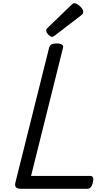

<svg xmlns="http://www.w3.org/2000/svg" viewBox="-20 -1173 672 1193"><path d="M110 0Q65 0 76 -40L285 -876Q289 -890 299 -896.5Q309 -903 331 -903Q354 -903 365 -896Q376 -889 371 -874L173 -80H541Q553 -80 557.5 -70.5Q562 -61 557 -40Q553 -20 544 -10Q535 0 523 0ZM304 -944Q294 -944 280.5 -958Q267 -972 267 -982Q267 -986 268 -989.5Q269 -993 275 -999L423 -1142Q429 -1147 432.5 -1150Q436 -1153 442 -1153Q452 -1153 465 -1144Q478 -1135 487.5 -1123Q497 -1111 497 -1101Q497 -1094 495 -1089Q493 -1084 482 -1076L323 -954Q317 -950 312.5 -947Q308 -944 304 -944Z"/></svg>

Font: Playwrite DE SAS
Style: Regular
Weight: 400
Designer: Veronika Burian, José Scaglione
Foundry: TypeTogether
Version: Version 1.002